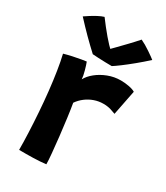

<svg xmlns="http://www.w3.org/2000/svg" viewBox="-191 -846 807 932"><g transform="rotate(30 213.0 -380.5)"><path d="M166.5 -446.5Q179 -470 204.5 -490.5Q230 -511 263.8 -524Q297.5 -537 334.5 -537Q357.5 -537 380.8 -532.5Q404 -528 415.5 -520.5L388 -381Q377 -385.5 359 -391Q341 -396.5 317 -396.5Q291.5 -396.5 267.2 -388Q243 -379.5 222.5 -364Q202 -348.5 187.5 -327.5Q193 -296 199.2 -249.2Q205.5 -202.5 211 -153.2Q216.5 -104 220.2 -63.5Q224 -23 224 -3.5Q193 0.5 152.2 1.5Q111.5 2.5 74.5 2Q74.5 -41.5 72.2 -94.5Q70 -147.5 66 -204.2Q62 -261 56 -316.8Q50 -372.5 42.2 -422Q34.5 -471.5 25.5 -509Q46 -515 71.2 -520.5Q96.5 -526 117.5 -529.5Q138.5 -533 144.5 -533.5Q150.5 -518.5 158 -491.2Q165.5 -464 166.5 -446.5ZM322 -759Q333 -754 347.8 -745.5Q362.5 -737 376.8 -727.2Q391 -717.5 401.8 -709.8Q412.5 -702 416 -699Q386.5 -672 355.5 -646.5Q324.5 -621 299 -602Q273.5 -583 260.5 -575Q245.5 -575 224.8 -575.5Q204 -576 184.5 -577Q165 -578 152 -579Q120 -608.5 87.2 -641.2Q54.5 -674 18 -713.5Q28.5 -720.5 44.2 -730.8Q60 -741 78 -750.5Q96 -760 111 -764.5Q125 -745.5 140.8 -725.5Q156.5 -705.5 171.5 -688Q186.5 -670.5 198.5 -657.8Q210.5 -645 216.5 -640H209Q217 -648 236 -667.5Q255 -687 278.2 -711.2Q301.5 -735.5 322 -759Z"/></g></svg>

Font: Grandstander Thin SemiBold
Style: Regular
Weight: 600
Version: Version 1.200